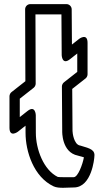

<svg xmlns="http://www.w3.org/2000/svg" viewBox="-20 -870 496 932"><path d="M152.1 -800H278.2L279.5 -602.2C279.5 -602.2 281.2 -552.1 320 -582.8L355 -610.4V-521.1L290.1 -470.1C283.8 -465.1 280.5 -456.5 280.5 -450.3L282 -233.9C282 -233.9 278.1 -130.5 358.2 -114.6C372.5 -110.5 380.3 -108.4 387.3 -106.4C381.1 -71.9 358.2 -10 338 -10C308.8 -10 269.7 -9.3 260.6 -11.1C191.7 -44.6 154 -145.6 154 -225.1L153.7 -311.4C153.7 -311.4 152.1 -361.6 113.3 -331L111.5 -329.6L76 -301.6V-390.9L143.7 -444.1C149.9 -449 153.2 -457.6 153.2 -463.8ZM127 -850C113.2 -850 102 -838.5 102 -824.9L103.2 -475.8L35.5 -422.6C30.7 -418.9 26 -410.9 26 -403V-250C26 -200.5 66.5 -230.4 66.5 -230.4L103.9 -259.9L104 -225C104 -134.9 143.4 -10.9 240.5 34.7C265.3 46 306.3 40 338 40C426.5 40 437.7 -105.3 437.7 -105.3C443.9 -142.6 419.9 -148.7 371 -163C370.4 -163.2 369.2 -163.5 368.3 -163.6C338.6 -168.8 332.1 -224.8 332 -234L330.6 -438.4L395.5 -489.4C400.3 -493.1 405 -501.1 405 -509V-662C405 -711.5 364.5 -681.6 364.5 -681.6L329.2 -653.7L328 -825.2C327.9 -837.4 317.3 -850 303 -850Z"/></svg>

Font: Hussar Ekologiczny
Style: Regular
Weight: 400
Foundry: Cannot Into Space Fonts
Version: Version 0.97